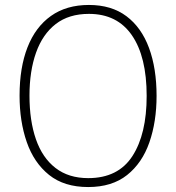

<svg xmlns="http://www.w3.org/2000/svg" viewBox="-20 -745 711 775"><path d="M612 -358Q612 -254 583 -170.5Q554 -87 493 -38.5Q432 10 336 10Q239 10 178 -39Q117 -88 88 -171.5Q59 -255 59 -359Q59 -472 91 -554Q123 -636 185.5 -680.5Q248 -725 339 -725Q430 -725 490.5 -679.5Q551 -634 581.5 -551.5Q612 -469 612 -358ZM99 -359Q99 -258 125 -183Q151 -108 204 -67Q257 -26 336 -26Q457 -26 514.5 -115Q572 -204 572 -358Q572 -516 512.5 -602.5Q453 -689 339 -689Q258 -689 205 -648Q152 -607 125.5 -532.5Q99 -458 99 -359Z"/></svg>

Font: Noto Sans Tamil SemiCondensed ExtraLight
Style: Regular
Weight: 200
Width: 4
Designer: Jelle Bosma - Monotype Design Team
Foundry: Monotype Imaging Inc.
Version: Version 2.004; ttfautohint (v1.8.4.7-5d5b)